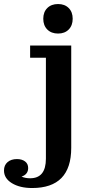

<svg xmlns="http://www.w3.org/2000/svg" viewBox="-124 -736 438 962"><path d="M167 -567.9Q133.3 -567.9 113 -588.1Q92.8 -608.4 92.8 -642.1Q92.8 -675.8 113 -695.8Q133.3 -715.8 167 -715.8Q200.2 -715.8 220.2 -695.8Q240.2 -675.8 240.2 -642.1Q240.2 -608.4 220.2 -588.1Q200.2 -567.9 167 -567.9ZM-39.1 61Q-14.2 61 1.5 72.8Q17.1 84.5 17.1 106Q17.1 137.7 -16.1 148.9Q2.9 157.2 26.9 157.2Q106 157.2 106 59.1V-446.8H26.9V-507.8H232.9V4.9Q232.9 206.1 37.1 206.1Q-24.4 206.1 -64.2 181.9Q-104 157.7 -104 118.2Q-104 91.8 -86.2 76.4Q-68.4 61 -39.1 61Z"/></svg>

Font: Montagu Slab 144pt Medium
Style: Regular
Weight: 500
Designer: Florian Karsten
Foundry: Florian Karsten
Version: Version 1.000